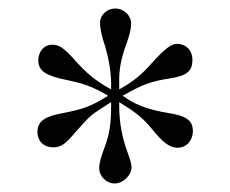

<svg xmlns="http://www.w3.org/2000/svg" viewBox="-20 -696 540 451"><path d="M268 -471C317 -499 336 -505 380 -512C419 -518 432 -529 432 -555C432 -578 417 -593 395 -593C373 -593 342 -552 318 -528C299 -510 288 -502 260 -486V-510C260 -534 265 -561 277 -593C284 -613 288 -628 288 -640C288 -660 271 -676 251 -676C231 -676 215 -661 215 -642C215 -629 219 -611 226 -590C236 -557 241 -526 241 -499V-486C203 -507 184 -523 152 -559C130 -583 119 -591 103 -591C83 -591 70 -575 70 -554C70 -529 88 -518 137 -508C171 -501 196 -494 234 -471C193 -446 177 -440 131 -431C86 -423 68 -412 68 -386C68 -365 82 -350 105 -350C121 -350 131 -356 148 -375C177 -408 179 -410 189 -420C199 -429 206 -434 241 -456V-447C241 -404 237 -380 225 -348C218 -329 213 -313 213 -301C213 -282 230 -265 249 -265C269 -265 289 -284 289 -304C289 -311 285 -323 280 -337C267 -372 260 -408 260 -447V-456L268 -451C288 -438 310 -426 337 -393C362 -362 378 -349 397 -349C418 -349 433 -366 433 -388C433 -414 417 -424 373 -431C336 -437 304 -447 277 -465Z"/></svg>

Font: STIXGeneral
Style: Regular
Weight: 400
Designer: MicroPress Inc., with final additions and corrections provided by Coen Hoffman, Elsevier (retired)
Version: Version 1.1.0